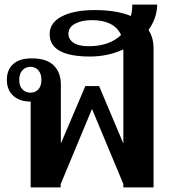

<svg xmlns="http://www.w3.org/2000/svg" viewBox="-20 -819 749 839"><path d="M629 -688Q651 -654 651 -608V0H519V-15L382 -343L245 -14V0H114V-375Q67 -375 38.5 -400Q10 -425 10 -470Q10 -515 38 -539.5Q66 -564 118 -564Q184 -564 215 -533Q246 -502 246 -449V-192L353 -443H413L519 -192V-603Q451 -572 374 -572Q197 -572 197 -670Q197 -720 250.5 -747.5Q304 -775 394 -775Q489 -775 552 -749Q558 -772 558 -799H667Q666 -740 629 -688ZM509 -666Q495 -698 462.5 -714.5Q430 -731 382 -731Q337 -731 308 -715.5Q279 -700 279 -671Q279 -647 301.5 -632Q324 -617 367 -617Q458 -617 509 -666ZM161 -470Q161 -497 147.5 -512Q134 -527 113 -527Q92 -527 78 -512Q64 -497 64 -470Q64 -443 78 -428.5Q92 -414 113 -414Q134 -414 147.5 -428.5Q161 -443 161 -470Z"/></svg>

Font: Trirong SemiBold
Style: Regular
Weight: 600
Designer: Katatrad Team
Foundry: CadsonDemak
Version: Version 1.001